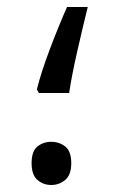

<svg xmlns="http://www.w3.org/2000/svg" viewBox="-20 -520 385 547"><path d="M177 -255Q184 -303 200.5 -375.5Q217 -448 230 -500H171Q149 -451 123 -382.5Q97 -314 85 -265L91 -255ZM183 -55Q183 -89 166 -102.5Q149 -116 126 -116Q103 -116 86.5 -102.5Q70 -89 70 -55Q70 -22 86.5 -7.5Q103 7 126 7Q149 7 166 -7.5Q183 -22 183 -55Z"/></svg>

Font: Noto Sans Arabic Condensed
Style: Regular
Weight: 400
Width: 3
Designer: Nadine Chahine
Foundry: Monotype Imaging Inc.
Version: 1.001